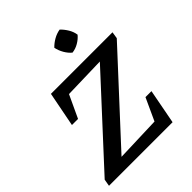

<svg xmlns="http://www.w3.org/2000/svg" viewBox="-246 -1056 1202 1202"><g transform="rotate(-45 355.0 -455.0)"><path d="M703 -619 164 -35 148 -71 501 -83 569 -231H622L578 0H15L23 -46L560 -629L577 -592L244 -583L174 -433H120L165 -664H710ZM488 -910Q509 -890 525 -863.5Q541 -837 545 -808Q527 -786 499.5 -770Q472 -754 443 -751Q422 -768 406 -795.5Q390 -823 384 -853Q404 -874 431 -889.5Q458 -905 488 -910Z"/></g></svg>

Font: Piazzolla Thin
Style: Bold Italic
Weight: 700
Italic angle: -11.3°
Version: Version 2.005